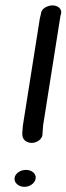

<svg xmlns="http://www.w3.org/2000/svg" viewBox="-20 -707 251 725"><path d="M142.7 -233 208.4 -648.1C209.3 -650.7 210.5 -653.2 210.9 -656C214.1 -675.9 195.8 -686.9 177.3 -686.6C161.4 -686.3 137.9 -676.4 135 -658L134.2 -652.9C133.6 -649.6 131.3 -642.7 130.5 -638L66.4 -233C65.6 -227.7 65.7 -223.4 65 -216.3C63.8 -204 61 -182.4 79.9 -172.4C98.3 -162.5 120.7 -168.7 132.2 -181.3C144 -194.2 139.3 -203.8 141.8 -220C142.6 -224.5 142.1 -229.3 142.7 -233ZM35.1 -35.5C32.2 -16.9 50.3 -1.5 72.2 -1.5C94.3 -1.5 112.1 -16.5 114.6 -32.5C117.6 -50.9 100.4 -65.5 78 -65.5C57.2 -65.5 37.8 -52.7 35.1 -35.5Z"/></svg>

Font: CiSf OpenHand
Style: BdExtObl
Weight: 400
Foundry: Cannot Into Space Fonts
Version: Version 0.7892